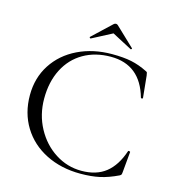

<svg xmlns="http://www.w3.org/2000/svg" viewBox="-117 -894 920 1007"><g transform="rotate(15 342.5 -391.0)"><path d="M603 -596Q610 -593 611 -590Q612 -587 614 -574L626 -455Q626 -452 621 -451.5Q616 -451 615 -454Q568 -621 408 -621Q324 -621 260 -584Q196 -547 161 -478.5Q126 -410 126 -319Q126 -232 165 -159.5Q204 -87 269.5 -45Q335 -3 412 -3Q493 -3 544 -43.5Q595 -84 622 -165Q622 -168 626 -168Q629 -168 631.5 -167Q634 -166 634 -164L624 -55Q623 -43 621.5 -39.5Q620 -36 613 -32Q561 -7 515.5 3Q470 13 411 13Q306 13 223.5 -28.5Q141 -70 95 -145Q49 -220 49 -317Q49 -411 96 -483.5Q143 -556 225.5 -596Q308 -636 411 -636Q473 -636 516 -627Q559 -618 603 -596ZM377 -790Q382 -795 389 -795Q395 -795 400 -790L502 -693Q503 -693 503 -691Q503 -689 500.5 -687Q498 -685 497 -686L389 -743L280 -686Q278 -685 275 -688.5Q272 -692 274 -693Z"/></g></svg>

Font: Cormorant Garamond
Style: Regular
Weight: 400
Designer: Christian Thalmann (Catharsis Fonts)
Version: Version 3.000